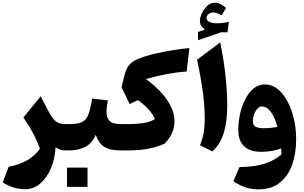

<svg xmlns="http://www.w3.org/2000/svg" viewBox="-20 -1118 2256 1427"><path d="M282.7 -402.8 315.4 -338.9Q344.2 -280.8 365 -249.8Q385.7 -218.8 408.9 -207.3Q432.1 -195.8 466.3 -195.8H466.8V0H466.3Q444.3 0 427 -5.9Q409.7 -11.7 392.6 -22.9Q388.2 65.9 357.2 136.2Q326.2 206.5 277.3 247.3Q228.5 288.1 169.9 288.1Q125.5 288.1 86.9 277.3Q48.3 266.6 0 237.8L44.9 120.6Q200.2 94.2 276.9 -12.7Q254.4 -73.7 225.1 -129.2Q195.8 -184.6 153.8 -245.1Z M466.8 0Q456.1 0 450.7 -8.1Q445.3 -16.1 445.3 -38.6V-157.2Q445.3 -179.7 450.7 -187.7Q456.1 -195.8 466.8 -195.8H494.6Q543.5 -195.8 572.8 -204.6Q602.1 -213.4 618.7 -234.6Q635.3 -255.9 645.3 -292.7Q655.3 -329.6 665.5 -385.7L781.7 -371.6Q777.3 -347.7 774.4 -325.4Q771.5 -303.2 771.5 -284.7Q771.5 -244.6 793.9 -220.2Q816.4 -195.8 875.5 -195.8H876V0H875.5Q796.4 0 754.9 -26.6Q713.4 -53.2 691.4 -116.7Q666 -53.2 614.5 -26.6Q563 0 495.1 0ZM478 127.9H630.4V271H478Z M1387.7 -760.7 1367.2 -586.9Q1298.3 -582 1219.2 -567.1Q1140.1 -552.2 1064 -530.8Q1123 -488.3 1171.1 -438Q1219.2 -387.7 1248 -331.3Q1276.9 -274.9 1276.9 -214.4Q1276.9 -168.9 1255.9 -124.5Q1234.9 -80.1 1202.1 -49.8Q1140.1 -22.9 1076.2 -11.5Q1012.2 0 929.7 0H876Q865.2 0 859.9 -8.1Q854.5 -16.1 854.5 -38.6V-157.2Q854.5 -179.7 859.9 -187.7Q865.2 -195.8 876 -195.8H930.2Q1000 -195.8 1050 -204.1Q1100.1 -212.4 1131.3 -233.4Q1116.2 -268.6 1085.7 -303.2Q1055.2 -337.9 1004.9 -373.5L943.4 -344.7L883.3 -469.7L904.3 -555.2Q914.6 -595.7 930.2 -621.1Q945.8 -646.5 974.1 -663.8Q1002.4 -681.2 1050.3 -696.8Q1090.3 -710 1149.2 -722.9Q1208 -735.8 1271.5 -746.1Q1335 -756.3 1387.7 -760.7Z M1616.7 -802.7Q1644 -670.4 1656.5 -549.8Q1668.9 -429.2 1668.9 -333Q1668.9 -215.8 1643.6 -131.8Q1618.2 -47.9 1558.1 7.3L1466.3 -38.6Q1483.9 -80.6 1492.7 -126.2Q1501.5 -171.9 1501.5 -238.3Q1501.5 -294.4 1496.6 -354.2Q1491.7 -414.1 1479.5 -490.7Q1467.3 -567.4 1444.8 -674.3ZM1515.6 -983.9Q1515.6 -963.9 1539.1 -954.3Q1562.5 -944.8 1593.8 -944.8Q1612.3 -944.8 1636.2 -947.8Q1660.2 -950.7 1681.2 -955.6L1670.9 -877.4L1625 -878.4L1451.7 -819.3V-880.4L1503.4 -897.9Q1486.3 -909.7 1476.1 -925.8Q1465.8 -941.9 1465.8 -962.9Q1465.8 -987.8 1480.5 -1019.3Q1495.1 -1050.8 1519.8 -1074.2Q1544.4 -1097.7 1573.7 -1097.7Q1597.2 -1097.7 1616.2 -1088.9Q1635.3 -1080.1 1660.6 -1059.1L1626.5 -1003.9Q1593.3 -1025.4 1565.4 -1025.4Q1545.9 -1025.4 1530.8 -1013.9Q1515.6 -1002.4 1515.6 -983.9Z M1901.4 289.1Q1854 289.1 1812.5 277.1Q1771 265.1 1714.4 229.5L1759.8 124Q1869.1 122.1 1942.9 99.6Q2016.6 77.1 2071.3 30.3Q2071.3 19 2070.8 8.1Q2070.3 -2.9 2069.3 -15.1Q2039.6 -3.4 2001.7 3.4Q1963.9 10.3 1920.4 10.3Q1838.9 10.3 1794.9 -30.3Q1751 -70.8 1751 -153.8Q1751 -211.9 1764.2 -271.2Q1777.3 -330.6 1802.7 -380.4Q1828.1 -430.2 1864.7 -460.4Q1901.4 -490.7 1948.2 -490.7Q1999 -490.7 2041.5 -457.8Q2084 -424.8 2115.2 -367.4Q2146.5 -310.1 2163.8 -236.3Q2181.2 -162.6 2181.2 -81.5Q2181.2 21 2151.6 105.2Q2122.1 189.5 2060.3 239.3Q1998.5 289.1 1901.4 289.1ZM2041.5 -174.3Q2024.4 -242.7 1994.1 -284.7Q1963.9 -326.7 1926.8 -326.7Q1907.7 -326.7 1892.3 -309.6Q1877 -292.5 1868.2 -267.3Q1859.4 -242.2 1859.4 -217.3Q1859.4 -185.5 1881.1 -175.3Q1902.8 -165 1940.9 -165Q1965.3 -165 1992.2 -167.7Q2019 -170.4 2041.5 -174.3Z"/></svg>

Font: Pinar-DS3-FD ExtraBold
Style: Regular
Weight: 800
Designer: Amin Abedi
Version: Version 3.000